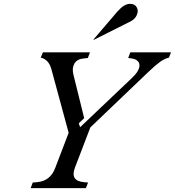

<svg xmlns="http://www.w3.org/2000/svg" viewBox="-20 -970 902 990"><path d="M393.1 -314 658.2 -565.9Q699.2 -604 699.2 -632.8Q699.2 -647.5 688 -657Q676.8 -666.5 657.2 -668.9L641.1 -670.9L651.9 -700.2H861.8L851.1 -672.9Q828.1 -667.5 804.4 -650.4Q780.8 -633.3 745.1 -599.1L445.8 -313L366.2 -105Q340.8 -37.1 412.1 -30.8L434.1 -28.8L422.9 0H138.2L148.9 -28.8L171.9 -30.8Q239.7 -36.6 265.1 -105L334 -285.2L245.1 -612.8Q231.4 -663.6 189.9 -672.9L201.2 -700.2H443.8L433.1 -670.9L407.2 -668Q377 -664.6 363.8 -642.3Q350.6 -620.1 357.9 -587.9L414.1 -360.8L386.2 -334ZM460.9 -765.1 585.9 -911.1Q620.6 -950.2 649.9 -950.2Q674.8 -950.2 684.8 -932.9Q694.8 -915.5 686 -893.8Q677.2 -872.1 653.8 -859.9L464.8 -765.1Z"/></svg>

Font: Redaction
Style: Italic
Weight: 400
Designer: Jeremy Mickel / Forest Young
Foundry: MCKL
Version: Version 2.001;hotconv 1.0.113;makeotfexe 2.5.65598 DEVELOPME